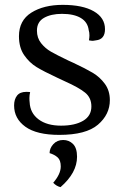

<svg xmlns="http://www.w3.org/2000/svg" viewBox="-20 -542 508 790"><path d="M38 -108Q38 -133 50 -148.5Q62 -164 88 -164Q98 -164 104 -163Q101 -151 101 -139Q101 -128 102 -121Q104 -77 138.5 -51Q173 -25 231 -25Q288 -25 322 -45Q356 -65 356 -104Q356 -140 330 -161Q304 -182 248 -207L216 -222Q160 -248 130.5 -266Q101 -284 79.5 -315Q58 -346 58 -393Q58 -458 109 -490Q160 -522 238 -522Q320 -522 366 -495.5Q412 -469 412 -422Q412 -380 375 -376Q365 -374 362 -374Q356 -374 346 -376Q348 -388 348 -396Q348 -409 345 -418Q341 -451 312.5 -468Q284 -485 235 -485Q190 -485 161 -468.5Q132 -452 132 -416Q132 -386 149 -364.5Q166 -343 189.5 -329.5Q213 -316 261 -293L283 -283Q332 -260 361.5 -242.5Q391 -225 411.5 -197Q432 -169 432 -130Q432 -71 383 -29Q334 13 224 13Q131 13 84.5 -20.5Q38 -54 38 -108ZM199 210Q230 174 230 143Q230 117 217 105.5Q204 94 184 88Q184 68 199.5 51Q215 34 240 34Q264 34 280.5 50.5Q297 67 297 103Q297 169 229 228Q212 224 199 210Z"/></svg>

Font: Arima Madurai
Style: Regular
Weight: 400
Designer: Joana Correia and Natanael Gama
Foundry: NDISCOVER
Version: Version 1.019